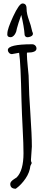

<svg xmlns="http://www.w3.org/2000/svg" viewBox="-20 -1019 269 1133"><path d="M145.5 -799.3C164.6 -802.2 174.3 -809.1 174.3 -820.8C174.3 -824.2 172.4 -827.6 170.4 -832.5C162.6 -865.7 158.7 -879.4 152.8 -894.5C142.6 -923.8 136.7 -944.8 136.7 -969.2C136.7 -988.8 128.4 -998.5 112.8 -998.5C99.6 -998.5 81.5 -973.1 57.6 -921.9C35.6 -874 23.4 -840.3 23.4 -821.3C22.5 -814.5 22.9 -807.6 28.3 -803.2C36.1 -798.8 44.4 -798.3 52.2 -801.8C63.5 -807.6 70.8 -819.3 75.7 -833C76.7 -840.8 81.5 -858.4 89.8 -885.3C95.2 -902.3 100.1 -916.5 105.5 -930.7C116.2 -885.7 123 -847.2 125.5 -811.5C128.9 -802.2 135.7 -798.3 145.5 -799.3ZM168 -154.3C168 -198.2 165 -264.2 159.2 -350.1C153.3 -436.5 150.4 -494.6 150.4 -524.9C150.4 -556.6 148.4 -589.4 144 -623.5C140.6 -657.7 138.7 -683.1 138.7 -699.7C138.7 -702.6 139.2 -706.1 139.2 -708.5H140.6C176.8 -708.5 195.3 -716.3 195.3 -732.9C195.3 -746.1 184.6 -757.8 169.9 -757.8C74.2 -757.8 26.4 -746.1 26.4 -724.1C26.4 -711.4 36.6 -699.7 50.3 -699.7L92.8 -707.5C99.6 -665 103.5 -573.2 106.9 -423.8C108.4 -376 110.4 -320.8 113.8 -258.3C117.2 -196.3 118.7 -148.4 118.7 -114.7C118.7 -46.4 105 1 78.6 27.8L61.5 39.1C48.3 47.9 41 56.6 40.5 65.9C40.5 85 50.8 94.7 73.2 94.7C95.7 78.6 114.7 58.1 131.3 33.7C147.5 9.8 156.7 -15.6 159.2 -39.6L167.5 -57.1C164.1 -63 162.6 -68.4 162.6 -74.2Z"/></svg>

Font: Amatic Mod Bold ONEptTWO
Style: Bold
Weight: 700
Designer: David Occhino Design
Foundry: David Occhino Design
Version: Version 1.2